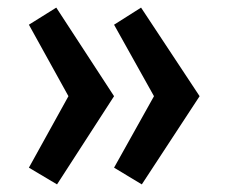

<svg xmlns="http://www.w3.org/2000/svg" viewBox="-20 -537 600 505"><path d="M130 -52 56 -96 160 -284 56 -472 128 -517 280 -284ZM353 -52 280 -96 385 -284 280 -472 351 -517 505 -284Z"/></svg>

Font: Ubuntu Sans Mono
Style: Bold
Weight: 700
Monospace: yes
Designer: Dalton Maag Ltd
Foundry: Dalton Maag Ltd
Version: Version 1.006